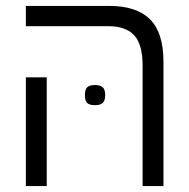

<svg xmlns="http://www.w3.org/2000/svg" viewBox="-20 -629 640 649"><path d="M347 -540.5H67.5V-609H349Q442 -609 487.2 -563.5Q532.5 -518 532.5 -421V0H462V-407Q462 -479 433.5 -509.8Q405 -540.5 347 -540.5ZM67.5 -367.5H138V0H67.5ZM267 -307.5Q267 -326 274.5 -333.8Q282 -341.5 300.5 -341.5Q319.5 -341.5 327.5 -333.8Q335.5 -326 335.5 -307.5Q335.5 -289 327.5 -281.2Q319.5 -273.5 300.5 -273.5Q282 -273.5 274.5 -281.2Q267 -289 267 -307.5Z"/></svg>

Font: JuliaMono Light
Style: Regular
Weight: 300
Monospace: yes
Designer: cormullion
Foundry: corm
Version: Version 0.054; ttfautohint (v1.8.4)